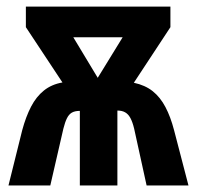

<svg xmlns="http://www.w3.org/2000/svg" viewBox="-20 -567 602 587"><path d="M501 -546.9V-483.9L389.2 -314Q423.8 -306.6 447 -288.1Q470.2 -269.5 485.8 -239.7Q501.5 -210 512.2 -168.9L556.2 0H428.2L390.1 -173.8Q385.3 -193.8 378.7 -206.1Q372.1 -218.3 362.5 -223.6Q353 -229 338.9 -229V0H224.1V-228Q209 -228 199.7 -222.7Q190.4 -217.3 184.6 -205.3Q178.7 -193.4 173.8 -173.8L133.8 0H5.9L47.9 -168.9Q59.1 -210.4 75 -241Q90.8 -271.5 114.3 -290.3Q137.7 -309.1 170.9 -314.9L59.1 -483.9V-546.9ZM355 -453.1H204.1L278.8 -329.1Z"/></svg>

Font: Open Sans Condensed
Style: Regular
Weight: 400
Width: 3
Designer: Monotype Design Team
Foundry: Monotype Imaging Inc.
Version: Version 3.000